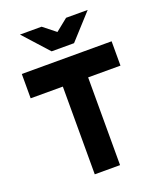

<svg xmlns="http://www.w3.org/2000/svg" viewBox="-165 -1024 945 1127"><g transform="rotate(-20 308.0 -460.5)"><path d="M378 -765H238L97 -921H232L309 -860L385 -921H520ZM387 -548V0H229V-548H28V-700H589V-548Z"/></g></svg>

Font: Overpass Heavy
Style: Regular
Weight: 900
Designer: Delve Withrington, Thomas Jockin
Foundry: Delve Fonts
Version: Version 3.000;DELV;Overpass